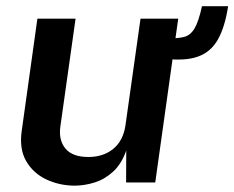

<svg xmlns="http://www.w3.org/2000/svg" viewBox="-20 -576 740 606"><path d="M214.5 10Q166.5 9.5 125.5 -10Q84.5 -29.5 62.5 -67.8Q40.5 -106 48.5 -162.5L98 -517H218.5L170.5 -176.5Q164.5 -134 186.5 -107.2Q208.5 -80.5 259 -80.5Q306 -80.5 337.5 -106.2Q369 -132 376 -180.5L423.5 -517H542.5L470 0H378L378.5 -101Q363.5 -58.5 337 -34.2Q310.5 -10 278.5 0Q246.5 10 214.5 10ZM501.5 -390.5 511 -455Q541.5 -454.5 561.2 -459.5Q581 -464.5 594 -486.2Q607 -508 617.5 -556.5H700Q690 -491 668 -451.8Q646 -412.5 606 -397.8Q566 -383 501.5 -390.5Z"/></svg>

Font: Public Sans SemiBold
Style: Italic
Weight: 600
Italic angle: -8°
Designer: The Public Sans project authors (U.S. Web Design System). Libre Franklin designed by Pablo Impallari and Rodrigo Fuenzal
Version: Version 1.007; ttfautohint (v1.8.1) -l 8 -r 50 -G 200 -x 14 